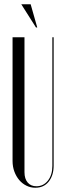

<svg xmlns="http://www.w3.org/2000/svg" viewBox="-20 -874 303 902"><path d="M95 -699V-65Q95 -34 110 -16.5Q125 1 151 1Q184 1 205 -25.5Q226 -52 226 -95V-699H232V-96Q232 -50 209 -21Q186 8 146 8Q124 8 104.5 -1.5Q85 -11 70.5 -28Q56 -45 47.5 -68Q39 -91 39 -118V-699ZM149 -745 80 -854H124L155 -745Z"/></svg>

Font: Moniqa Cond Display
Style: Regular
Weight: 400
Width: 3
Designer: Rajesh Rajput
Foundry: Rajesh Rajput
Version: Version 1.000